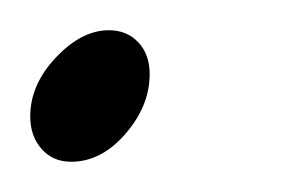

<svg xmlns="http://www.w3.org/2000/svg" viewBox="-30 -107 194 127"><path d="M17 0Q5 0 -2.5 -8.5Q-10 -17 -10 -30Q-10 -51 7 -69Q24 -87 42 -87Q54 -87 61.5 -79Q69 -71 69 -58Q69 -37 53 -18.5Q37 0 17 0Z"/></svg>

Font: Comic Neue
Style: Italic
Weight: 400
Italic angle: -12°
Designer: Craig Rozynski
Foundry: Craig Rozynski
Version: Version 2.003